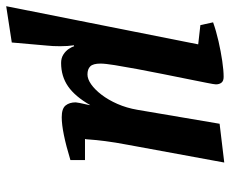

<svg xmlns="http://www.w3.org/2000/svg" viewBox="-89 -475 743 619"><g transform="rotate(90 282.5 -165.5)"><path d="M-7 186 116 -433 54 -440 45 -481Q73 -491 106 -498.5Q139 -506 169.5 -510.5Q200 -515 221 -515Q234 -515 239.5 -508Q245 -501 245 -490Q245 -485 240 -460Q235 -435 227.5 -397.5Q220 -360 211.5 -318Q203 -276 195.5 -235.5Q188 -195 183 -164Q178 -133 178 -118Q178 -94 187 -85Q196 -76 213 -76Q228 -76 245 -88Q262 -100 278.5 -121.5Q295 -143 308 -172.5Q321 -202 327 -237L372 -502L497 -517L440 -207Q432 -165 428 -133.5Q424 -102 423 -85Q422 -68 421 -68H489V-21Q443 -7 408.5 0Q374 7 351 7Q323 7 313 -5.5Q303 -18 303 -38Q303 -41 305 -51Q307 -61 309.5 -71.5Q312 -82 312 -85Q284 -36 251.5 -13.5Q219 9 176 9Q160 9 148.5 1.5Q137 -6 130.5 -16Q124 -26 122 -33L119 -32Q122 -13 122 12Q122 37 120 54L110 168Z"/></g></svg>

Font: Manuale
Style: Bold Italic
Weight: 700
Italic angle: -11°
Version: Version 1.002